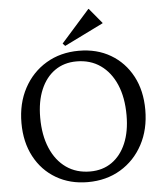

<svg xmlns="http://www.w3.org/2000/svg" viewBox="-61 -984 896 1053"><g transform="rotate(-5 386.5 -457.0)"><path d="M380 16Q282 16 206 -28.5Q130 -73 87.5 -153Q45 -233 45 -338Q45 -446 89.5 -529Q134 -612 212.5 -659Q291 -706 393 -706Q492 -706 567.5 -661.5Q643 -617 685.5 -537.5Q728 -458 728 -352Q728 -244 683.5 -161Q639 -78 560.5 -31Q482 16 380 16ZM398 -41Q467 -41 517.5 -76.5Q568 -112 595.5 -177Q623 -242 623 -331Q623 -429 592.5 -500Q562 -571 506.5 -610Q451 -649 375 -649Q306 -649 255.5 -613.5Q205 -578 177.5 -513Q150 -448 150 -359Q150 -262 180.5 -190.5Q211 -119 266.5 -80Q322 -41 398 -41ZM321 -739 308 -753 465 -930H467L536 -847V-845Z"/></g></svg>

Font: Platypi Light
Style: Regular
Weight: 300
Designer: David Sargent
Foundry: Bolt Cutter Type
Version: Version 1.200